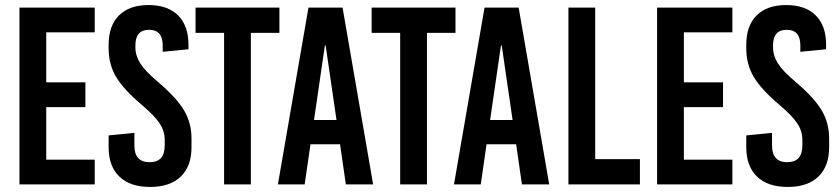

<svg xmlns="http://www.w3.org/2000/svg" viewBox="-20 -730 3309 760"><path d="M355 -602H163V-404H318V-306H163V-98H355V0H57V-700H355Z M726 -553V-535L624 -525V-551Q624 -612 570 -612Q516 -612 516 -551V-542Q516 -510 535 -479.5Q554 -449 605 -406Q678 -344 708 -294Q738 -244 738 -182V-147Q738 -72 695.5 -31Q653 10 574 10Q495 10 452.5 -31Q410 -72 410 -147V-194L512 -204V-154Q512 -88 572 -88Q632 -88 632 -154V-177Q632 -211 612 -241.5Q592 -272 540 -316Q468 -377 439 -426.5Q410 -476 410 -538V-553Q410 -628 451 -669Q492 -710 568 -710Q644 -710 685 -669Q726 -628 726 -553Z M1086 -600H973V0H867V-600H754V-700H1086Z M1457 0H1349L1326 -159H1209L1186 0H1080L1201 -700H1336ZM1266 -550 1223 -255H1312L1269 -550Z M1783 -600H1670V0H1564V-600H1451V-700H1783Z M2154 0H2046L2023 -159H1906L1883 0H1777L1898 -700H2033ZM1963 -550 1920 -255H2009L1966 -550Z M2336 -100H2513V0H2230V-700H2336Z M2879 -602H2687V-404H2842V-306H2687V-98H2879V0H2581V-700H2879Z M3250 -553V-535L3148 -525V-551Q3148 -612 3094 -612Q3040 -612 3040 -551V-542Q3040 -510 3059 -479.5Q3078 -449 3129 -406Q3202 -344 3232 -294Q3262 -244 3262 -182V-147Q3262 -72 3219.5 -31Q3177 10 3098 10Q3019 10 2976.5 -31Q2934 -72 2934 -147V-194L3036 -204V-154Q3036 -88 3096 -88Q3156 -88 3156 -154V-177Q3156 -211 3136 -241.5Q3116 -272 3064 -316Q2992 -377 2963 -426.5Q2934 -476 2934 -538V-553Q2934 -628 2975 -669Q3016 -710 3092 -710Q3168 -710 3209 -669Q3250 -628 3250 -553Z"/></svg>

Font: Bebas Kai
Style: Regular
Weight: 400
Designer: Ryoichi Tsunekawa
Foundry: Dharma Type
Version: Version 1.001;PS 001.001;hotconv 1.0.70;makeotf.lib2.5.58329